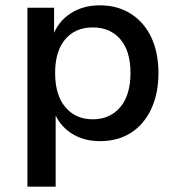

<svg xmlns="http://www.w3.org/2000/svg" viewBox="-20 -521 670 721"><path d="M83 180V-492H183V-385H178Q197 -439 244 -470Q291 -501 355 -501Q421 -501 471 -469.5Q521 -438 548 -381Q575 -324 575 -246Q575 -170 548 -112Q521 -54 472 -22.5Q423 9 355 9Q292 9 246.5 -21.5Q201 -52 183 -102H189V180ZM328 -73Q393 -73 431.5 -118.5Q470 -164 470 -247Q470 -329 432 -373.5Q394 -418 328 -418Q263 -418 225 -373.5Q187 -329 187 -247Q187 -164 225.5 -118.5Q264 -73 328 -73Z"/></svg>

Font: NunitoSans_10ptSemiBold
Style: Regular
Weight: 600
Designer: Vernon Adams
Foundry: Vernon Adams
Version: Version 3.101;gftools[0.9.27]